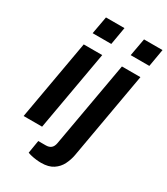

<svg xmlns="http://www.w3.org/2000/svg" viewBox="-219 -819 956 1097"><g transform="rotate(30 259.0 -270.5)"><path d="M124 -607 145 -723H267L247 -607ZM19 0 112 -526H234L141 0ZM375 -607 396 -723H518L498 -607ZM239 182Q224 182 206.5 180Q189 178 174 174.5Q159 171 149 167L163 82H212Q235 82 247.5 71Q260 60 264 38L364 -526H486L385 47Q379 80 363.5 111Q348 142 318 162Q288 182 239 182Z"/></g></svg>

Font: Archivo Variable SemiBold
Style: Italic
Weight: 600
Italic angle: -10°
Designer: Hector Gatti
Foundry: Omnibus-Type
Version: Version 2.001